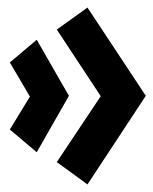

<svg xmlns="http://www.w3.org/2000/svg" viewBox="-20 -471 405 507"><path d="M77 -366 162 -218 77 -69 6 -129 59 -216 6 -306ZM211 -451 365 -218 211 16 130 -43 246 -217 130 -393Z"/></svg>

Font: Podkova ExtraBold
Style: Regular
Weight: 800
Designer: Ilya Yudin
Foundry: Cyreal (www.cyreal.org)
Version: Version 2.103